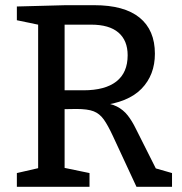

<svg xmlns="http://www.w3.org/2000/svg" viewBox="-20 -720 701 740"><path d="M45 0V-53L141 -75L127 -54V-643L146 -621L45 -642V-695L233 -700H343Q459 -700 518 -652Q577 -604 577 -513Q577 -431 525.5 -378Q474 -325 367 -313V-325Q406 -322 430.5 -309.5Q455 -297 472 -275.5Q489 -254 504 -223L587 -58L556 -78L643 -53V0H506L415 -196Q396 -237 380 -259.5Q364 -282 341 -291Q318 -300 274 -300L211 -299L229 -315V-54L214 -76L325 -53V0ZM229 -346 211 -372H302Q385 -372 428.5 -406Q472 -440 472 -507Q472 -564 436.5 -594.5Q401 -625 331 -625H211L229 -643Z"/></svg>

Font: Bitter Thin Medium
Style: Regular
Weight: 500
Version: Version 3.021